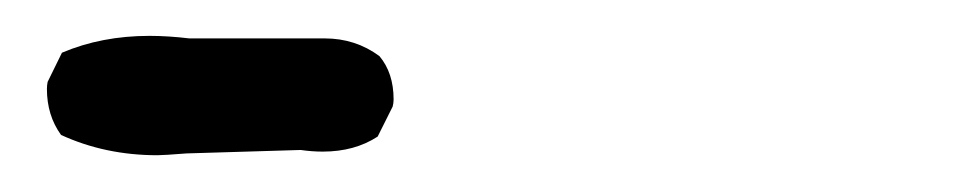

<svg xmlns="http://www.w3.org/2000/svg" viewBox="-20 73 540 106"><path d="M158.2 156.7Q175.8 156.7 188.5 148.4L196.8 131.8Q197.3 129.9 197.3 127.9Q197.3 113.3 189.5 104Q176.3 94.2 159.2 94.2H153.3H84.5Q72.8 92.8 62.5 92.8Q36.1 92.8 14.2 102.1L6.3 118.2Q5.9 120.1 5.9 122.1Q5.9 136.7 13.7 147.5Q38.1 158.7 66.9 158.7Q70.3 158.7 83 157.7L146 155.8Q152.3 156.7 158.2 156.7Z"/></svg>

Font: Bakudai
Style: ExtraLight
Weight: 200
Version: Version 1.48